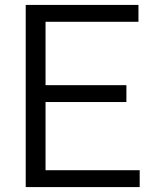

<svg xmlns="http://www.w3.org/2000/svg" viewBox="-20 -760 623 780"><path d="M84.5 0V-740H542.5V-671.5H165V-414H493.5V-345.5H165V-68.5H547.5V0Z"/></svg>

Font: Encode Sans
Style: Regular
Weight: 400
Designer: Multiple Designers
Foundry: Impallari Type
Version: Version 3.002; ttfautohint (v1.8.3) -l 8 -r 50 -G 200 -x 14 